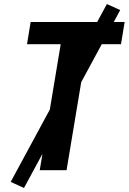

<svg xmlns="http://www.w3.org/2000/svg" viewBox="-20 -844 640 952"><path d="M177 0 281 -625H114L132 -735H598L580 -625H414L310 0ZM99 88 33 58 510 -824 576 -794Z"/></svg>

Font: Iosevka Curly XBdEx
Style: Italic
Weight: 800
Width: 7
Italic angle: -9°
Monospace: yes
Designer: Belleve Invis
Foundry: Belleve Invis
Version: Version 11.1.0; ttfautohint (v1.8.3)